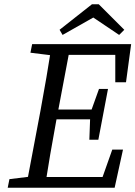

<svg xmlns="http://www.w3.org/2000/svg" viewBox="-20 -876 632 896"><path d="M16 0H142L152 -55H146L24 -40L16 0ZM101 0H189C205 -103 223 -207 242 -310L310 -670H222C206 -567 188 -463 169 -360L101 0ZM122 -630 243 -615H255L266 -670H130L122 -630ZM142 0H515L554 -178H504L441 0L496 -50H152L142 0ZM204 -319H429L437 -365H213L204 -319ZM256 -620H550L518 -670V-492H568L592 -670H266L256 -620ZM397 -224H439L484 -461H442L404 -355L401 -335L397 -224ZM441 -856H409L258 -737L272 -713L461 -820H377L536 -713L560 -737L441 -856Z"/></svg>

Font: Source Serif Variable
Style: Italic
Weight: 389
Italic angle: -12°
Designer: Frank Grießhammer
Foundry: Adobe Systems Incorporated
Version: Version 3.001;hotconv 1.0.111;makeotfexe 2.5.65597